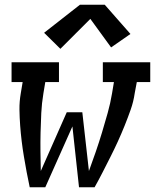

<svg xmlns="http://www.w3.org/2000/svg" viewBox="-20 -794 657 814"><path d="M106 0Q99 -32 93 -64.5Q87 -97 81.5 -129.5Q76 -162 72 -195Q68 -228 65.5 -261.5Q63 -295 62.5 -329Q62 -363 68 -398L76 -446H29V-530H230V-446H172L164 -398Q157 -356 155 -315Q153 -274 152 -233Q151 -192 151.5 -151Q152 -110 153 -69L263 -318H329L357 -69Q372 -110 386 -150.5Q400 -191 412.5 -232.5Q425 -274 436.5 -315Q448 -356 455 -398L463 -446H416V-530H617V-446H560L551 -398Q546 -363 534 -329Q522 -295 508.5 -261.5Q495 -228 480 -195Q465 -162 448.5 -129.5Q432 -97 415.5 -64.5Q399 -32 381 0H315L287 -258L172 0ZM236 -587 167 -655 319 -774H424L533 -650L451 -593L363 -714Z"/></svg>

Font: Iosevka Curly Slab MdExObl
Style: Regular
Weight: 500
Width: 7
Italic angle: -9°
Monospace: yes
Designer: Belleve Invis
Foundry: Belleve Invis
Version: Version 11.1.0; ttfautohint (v1.8.3)